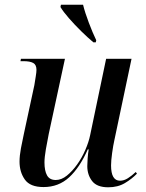

<svg xmlns="http://www.w3.org/2000/svg" viewBox="-20 -786 622 816"><path d="M440 10Q392 10 371.5 -16.5Q351 -43 351 -80Q351 -93 352.5 -113.5Q354 -134 357 -151H353Q319 -74 274 -32.5Q229 9 165 9Q108 9 85.5 -23Q63 -55 63 -99Q63 -124 69 -156Q75 -188 81 -215L126 -424Q129 -443 132 -461.5Q135 -480 135 -489Q135 -511 121 -518.5Q107 -526 80 -526H67L69 -536H256L187 -216Q181 -187 175 -152Q169 -117 169 -96Q169 -60 180 -40.5Q191 -21 217 -21Q241 -21 264 -39.5Q287 -58 307.5 -86.5Q328 -115 342.5 -148.5Q357 -182 363 -211L431 -536H539L466 -190Q461 -168 456.5 -135.5Q452 -103 452 -83Q452 -18 490 -18Q507 -18 523.5 -28.5Q540 -39 557 -55L562 -48Q541 -26 511 -8Q481 10 440 10ZM377 -606Q353 -626 325 -653.5Q297 -681 273 -708.5Q249 -736 237 -756L239 -766H333Q341 -733 357.5 -689.5Q374 -646 389 -615L387 -606Z"/></svg>

Font: Noto Serif Display SemiCondensed Medium
Style: Italic
Weight: 500
Width: 4
Italic angle: -12°
Designer: Monotype Design Team
Foundry: Monotype Imaging Inc.
Version: Version 2.009